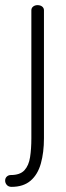

<svg xmlns="http://www.w3.org/2000/svg" viewBox="-56 -492 257 747"><path d="M-11 235Q-23 235 -29.5 227.5Q-36 220 -36 211Q-36 201 -29.5 195Q-23 189 -14 189Q22 189 39 170.5Q56 152 61 119.5Q66 87 66 46V-452Q66 -461 73 -466.5Q80 -472 90 -472Q101 -472 108 -466.5Q115 -461 115 -452V46Q115 101 103 144Q91 187 63 211Q35 235 -11 235Z"/></svg>

Font: Dosis Light
Style: Regular
Weight: 300
Designer: EdgarTolentino, PabloImpallari, IginoMarini
Foundry: EdgarTolentino, PabloImpallari, IginoMarini
Version: Version 3.001; ttfautohint (v1.8.2)